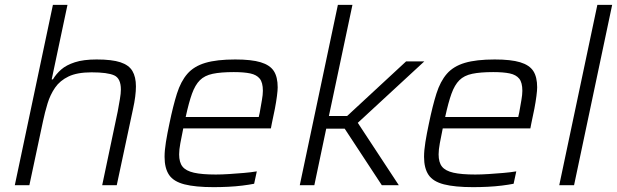

<svg xmlns="http://www.w3.org/2000/svg" viewBox="-20 -763 2542 791"><path d="M41 0 198 -743H258L193 -436H198Q211 -458 232 -476.5Q253 -495 288.5 -506.5Q324 -518 378 -518Q441 -518 476 -506.5Q511 -495 525.5 -470.5Q540 -446 540 -407Q540 -388 537 -364.5Q534 -341 528 -314L461 0H401L465 -304Q470 -332 474 -355Q478 -378 478 -394Q478 -440 450.5 -452.5Q423 -465 357 -465Q298 -465 262.5 -448Q227 -431 207 -402Q187 -373 176 -337Q165 -301 157 -263L101 0Z M860 8Q785 8 740 -3.5Q695 -15 676.5 -42.5Q658 -70 658 -117Q658 -143 663.5 -177.5Q669 -212 678 -254Q693 -327 709 -377.5Q725 -428 752 -459Q779 -490 826 -504Q873 -518 949 -518Q1016 -518 1054 -506.5Q1092 -495 1108 -470.5Q1124 -446 1124 -403Q1124 -391 1121 -367.5Q1118 -344 1112.5 -315Q1107 -286 1100 -255L1096 -234H735Q728 -200 723 -173Q718 -146 718 -127Q718 -94 732 -76.5Q746 -59 779 -51.5Q812 -44 869 -44Q894 -44 924.5 -46Q955 -48 984.5 -50.5Q1014 -53 1038 -57L1027 -6Q1007 -2 979 1.5Q951 5 920 6.5Q889 8 860 8ZM745 -281H1046L1050 -299Q1055 -328 1059 -350.5Q1063 -373 1063 -389Q1063 -423 1050 -439Q1037 -455 1011 -460.5Q985 -466 943 -466Q890 -466 856.5 -459Q823 -452 803.5 -432.5Q784 -413 771 -377Q758 -341 745 -281Z M1215 0 1372 -743H1432L1335 -285H1410L1653 -510H1728L1454 -257L1623 0H1553L1400 -233H1324L1275 0Z M1929 8Q1854 8 1809 -3.5Q1764 -15 1745.5 -42.5Q1727 -70 1727 -117Q1727 -143 1732.5 -177.5Q1738 -212 1747 -254Q1762 -327 1778 -377.5Q1794 -428 1821 -459Q1848 -490 1895 -504Q1942 -518 2018 -518Q2085 -518 2123 -506.5Q2161 -495 2177 -470.5Q2193 -446 2193 -403Q2193 -391 2190 -367.5Q2187 -344 2181.5 -315Q2176 -286 2169 -255L2165 -234H1804Q1797 -200 1792 -173Q1787 -146 1787 -127Q1787 -94 1801 -76.5Q1815 -59 1848 -51.5Q1881 -44 1938 -44Q1963 -44 1993.5 -46Q2024 -48 2053.5 -50.5Q2083 -53 2107 -57L2096 -6Q2076 -2 2048 1.5Q2020 5 1989 6.5Q1958 8 1929 8ZM1814 -281H2115L2119 -299Q2124 -328 2128 -350.5Q2132 -373 2132 -389Q2132 -423 2119 -439Q2106 -455 2080 -460.5Q2054 -466 2012 -466Q1959 -466 1925.5 -459Q1892 -452 1872.5 -432.5Q1853 -413 1840 -377Q1827 -341 1814 -281Z M2284 0 2441 -743H2502L2345 0Z"/></svg>

Font: Saira Thin Light
Style: Italic
Weight: 300
Italic angle: -12°
Version: Version 1.101